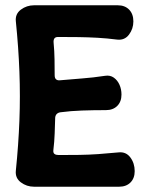

<svg xmlns="http://www.w3.org/2000/svg" viewBox="-20 -697 550 727"><path d="M485 -616Q485 -588 468.5 -566Q452 -544 424 -547Q385 -552 349 -554Q313 -556 276.5 -556.5Q240 -557 200 -557Q190 -557 186 -551.5Q182 -546 183 -535Q186 -504 186.5 -472Q187 -440 187 -412Q187 -401 192.5 -396.5Q198 -392 207 -393Q250 -397 291 -400Q332 -403 378 -410Q397 -413 411 -403Q425 -393 432.5 -376Q440 -359 440 -339Q440 -312 424 -296Q408 -280 381 -280Q333 -280 290.5 -278.5Q248 -277 210 -272Q201 -271 195.5 -266Q190 -261 189 -252Q188 -222 187 -191.5Q186 -161 182 -128Q181 -118 186.5 -114Q192 -110 202 -110Q244 -110 280 -110.5Q316 -111 352 -113.5Q388 -116 429 -120Q457 -123 473.5 -101Q490 -79 490 -49Q490 -22 474 -6Q458 10 431 10H109Q81 10 59 -6.5Q37 -23 40 -51Q50 -149 53.5 -241Q57 -333 53.5 -425.5Q50 -518 40 -616Q37 -644 59 -660.5Q81 -677 109 -677H426Q453 -677 469 -660.5Q485 -644 485 -616Z"/></svg>

Font: Winky Sans SemiBold
Style: Regular
Weight: 600
Designer: Simon Atzbach
Foundry: typofactur
Version: Version 1.205